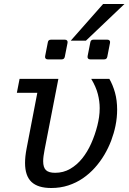

<svg xmlns="http://www.w3.org/2000/svg" viewBox="-20 -942 644 962"><path d="M496.6 -921.9H603.5L410.6 -738.3H334.5ZM219.2 -644.5Q211.9 -644.5 208.3 -648.9Q204.6 -653.3 206.1 -660.6L219.7 -730Q221.7 -743.2 235.4 -743.2H305.2Q312.5 -743.2 316.2 -738.8Q319.8 -734.4 318.4 -727.1L304.7 -657.7Q302.2 -644.5 289.1 -644.5ZM432.1 -644.5Q424.8 -644.5 421.1 -648.9Q417.5 -653.3 418.9 -660.6L432.6 -730Q434.6 -743.2 448.2 -743.2H518.1Q525.4 -743.2 529.1 -738.8Q532.7 -734.4 531.2 -727.1L517.6 -657.7Q515.1 -644.5 502 -644.5ZM236.8 0Q169.9 0 137.7 -30.5Q105.5 -61 105.5 -125.5Q105.5 -141.6 107.4 -159.7Q109.4 -177.7 113.3 -198.2L167 -477.1H64.5L78.1 -546.9H272.5L203.6 -192.9Q200.2 -175.3 198.2 -160.6Q196.3 -146 196.3 -134.3Q196.3 -103 210.2 -89.6Q224.1 -76.2 256.3 -76.2Q297.4 -76.2 331.3 -95.7Q365.2 -115.2 391.6 -147.9Q418 -180.7 437 -223.4Q456.1 -266.1 467.8 -312.5Q473.1 -333.5 476.3 -355.2Q479.5 -377 479.5 -400.4Q479.5 -434.6 470.2 -470.9Q460.9 -507.3 437 -546.9H527.8Q545.4 -516.6 556.2 -478Q566.9 -439.5 566.9 -392.1Q566.9 -373 564.9 -353Q563 -333 558.6 -311.5Q551.3 -275.4 537.4 -238.3Q523.4 -201.2 502.9 -166.5Q482.4 -131.8 455.3 -101.6Q428.2 -71.3 395 -48.6Q361.8 -25.9 322 -12.9Q282.2 0 236.8 0Z"/></svg>

Font: Hack
Style: Italic
Weight: 400
Italic angle: -11°
Monospace: yes
Designer: Christopher Simpkins
Foundry: Christopher Simpkins
Version: Version 2.019; ttfautohint (v1.4.1) -l 4 -r 80 -G 350 -x 0 -